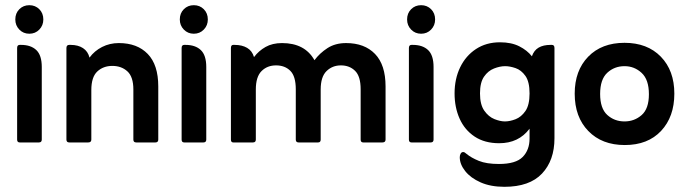

<svg xmlns="http://www.w3.org/2000/svg" viewBox="-20 -549 2653 740"><path d="M39 -474Q39 -498 54.5 -513.5Q70 -529 93 -529Q116 -529 131.5 -513.5Q147 -498 147 -474Q147 -451 131.5 -435Q116 -419 93 -419Q70 -419 54.5 -435Q39 -451 39 -474ZM56 0Q46 0 46 -11V-364Q46 -376 56 -376H61Q99 -376 120 -356Q141 -336 141 -291V-11Q141 0 130 0Z M325 -327Q344 -353 373.5 -368Q403 -383 438 -383Q509 -383 549.5 -341Q590 -299 590 -216V-11Q590 0 579 0H505Q494 0 494 -11V-204Q494 -253 471 -274Q448 -295 413 -295Q378 -295 355 -273.5Q332 -252 332 -202V-11Q332 0 320 0H247Q236 0 236 -11V-364Q236 -376 247 -376H252Q281 -376 300 -363.5Q319 -351 325 -327Z M673 -474Q673 -498 688.5 -513.5Q704 -529 727 -529Q750 -529 765.5 -513.5Q781 -498 781 -474Q781 -451 765.5 -435Q750 -419 727 -419Q704 -419 688.5 -435Q673 -451 673 -474ZM690 0Q680 0 680 -11V-364Q680 -376 690 -376H695Q733 -376 754 -356Q775 -336 775 -291V-11Q775 0 764 0Z M959 -329Q977 -353 1003.5 -368Q1030 -383 1067 -383Q1155 -383 1192 -317Q1212 -344 1242 -363.5Q1272 -383 1314 -383Q1385 -383 1425.5 -341Q1466 -299 1466 -216V-11Q1466 0 1454 0H1380Q1370 0 1370 -11V-205Q1370 -255 1348.5 -276Q1327 -297 1294 -297Q1261 -297 1238.5 -275Q1216 -253 1216 -204V-11Q1216 0 1206 0H1131Q1120 0 1120 -11V-205Q1120 -255 1099 -276Q1078 -297 1044 -297Q1010 -297 988 -275Q966 -253 966 -204V-11Q966 0 955 0H879Q870 0 870 -11V-364Q870 -376 879 -376H884Q913 -376 932.5 -364.5Q952 -353 959 -329Z M1549 -474Q1549 -498 1564.5 -513.5Q1580 -529 1603 -529Q1626 -529 1641.5 -513.5Q1657 -498 1657 -474Q1657 -451 1641.5 -435Q1626 -419 1603 -419Q1580 -419 1564.5 -435Q1549 -451 1549 -474ZM1566 0Q1556 0 1556 -11V-364Q1556 -376 1566 -376H1571Q1609 -376 1630 -356Q1651 -336 1651 -291V-11Q1651 0 1640 0Z M2021 -53Q1979 3 1904 3Q1848 3 1809.5 -22.5Q1771 -48 1751.5 -91.5Q1732 -135 1732 -189Q1732 -245 1753.5 -289.5Q1775 -334 1814.5 -360Q1854 -386 1907 -386Q1951 -386 1981.5 -370.5Q2012 -355 2030 -332Q2038 -355 2056 -365.5Q2074 -376 2102 -376H2107Q2117 -376 2117 -364V-16Q2117 69 2069 120Q2021 171 1924 171Q1871 171 1832.5 154Q1794 137 1773 110.5Q1752 84 1752 57Q1752 49 1755.5 43Q1759 37 1765 37Q1769 37 1771.5 39Q1774 41 1778 44Q1796 59 1825.5 71Q1855 83 1903 83Q1968 83 1994.5 56Q2021 29 2021 -15ZM1926 -81Q1945 -81 1967 -89.5Q1989 -98 2005 -121Q2021 -144 2021 -189Q2021 -234 2005 -256.5Q1989 -279 1967 -286.5Q1945 -294 1927 -294Q1907 -294 1884 -285Q1861 -276 1845.5 -253.5Q1830 -231 1830 -189Q1830 -146 1846.5 -122.5Q1863 -99 1885.5 -90Q1908 -81 1926 -81Z M2388 10Q2300 10 2247.5 -44Q2195 -98 2195 -188Q2195 -277 2247 -330.5Q2299 -384 2387 -384Q2475 -384 2527 -330.5Q2579 -277 2579 -188Q2579 -99 2528 -44.5Q2477 10 2388 10ZM2387 -81Q2425 -81 2453 -105.5Q2481 -130 2481 -186Q2481 -242 2453 -268Q2425 -294 2387 -294Q2348 -294 2320.5 -268.5Q2293 -243 2293 -187Q2293 -131 2320.5 -106Q2348 -81 2387 -81Z"/></svg>

Font: Zain
Style: Bold
Weight: 700
Designer: Zain,Boutros
Foundry: Mobile Telecommunications Company (Zain), 2024
Version: Version 1.50; ttfautohint (v1.8.4)